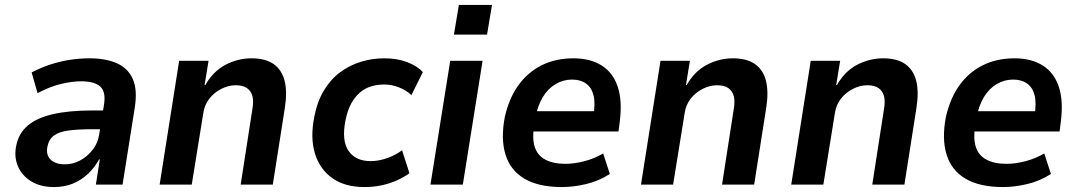

<svg xmlns="http://www.w3.org/2000/svg" viewBox="-20 -747 4363 777"><path d="M198 10Q144 10 106.5 -13Q69 -36 52.5 -74.5Q36 -113 46 -159Q56 -208 92.5 -239Q129 -270 194 -285Q259 -300 355 -300H415L405 -224H353Q297 -224 258.5 -219Q220 -214 199 -199Q178 -184 172 -154Q165 -121 184.5 -101.5Q204 -82 243 -82Q275 -82 304 -97.5Q333 -113 355 -141Q377 -169 382 -207L401 -324Q409 -376 385.5 -397Q362 -418 308 -418Q272 -418 227.5 -407.5Q183 -397 132 -370L108 -454Q147 -474 185.5 -486.5Q224 -499 263.5 -505Q303 -511 342 -511Q408 -511 453 -491Q498 -471 517.5 -427Q537 -383 525 -309L476 0H368L384 -102H381Q363 -69 336 -43.5Q309 -18 275 -4Q241 10 198 10Z M626 0 705 -501H824L808 -403H811Q843 -459 893 -485Q943 -511 998 -511Q1054 -511 1087 -488Q1120 -465 1131.5 -421Q1143 -377 1133 -312L1084 0H954L1001 -303Q1007 -337 1001.5 -358Q996 -379 979.5 -390.5Q963 -402 934 -402Q904 -402 875 -387Q846 -372 827 -347.5Q808 -323 803 -291L756 0Z M1455 10Q1376 10 1325 -26Q1274 -62 1254.5 -126Q1235 -190 1252 -275Q1264 -337 1291.5 -382Q1319 -427 1357 -455Q1395 -483 1440.5 -497Q1486 -511 1536 -511Q1587 -511 1628 -495.5Q1669 -480 1691 -455L1645 -362Q1624 -382 1594.5 -393.5Q1565 -405 1535 -405Q1507 -405 1482 -397.5Q1457 -390 1436.5 -372.5Q1416 -355 1401 -327.5Q1386 -300 1378 -259Q1362 -178 1390.5 -136.5Q1419 -95 1480 -95Q1512 -95 1546.5 -107Q1581 -119 1607 -139L1637 -46Q1615 -30 1586 -17Q1557 -4 1524 3Q1491 10 1455 10Z M1817 -607 1837 -727H1971L1951 -607ZM1722 0 1802 -501H1933L1853 0Z M2255 10Q2159 10 2102 -24Q2045 -58 2025.5 -122Q2006 -186 2023 -274Q2040 -349 2077.5 -401.5Q2115 -454 2171.5 -482.5Q2228 -511 2301 -511Q2368 -511 2414 -482.5Q2460 -454 2479.5 -397Q2499 -340 2488 -254L2483 -215H2118L2131 -297H2400L2381 -275Q2390 -329 2382 -361Q2374 -393 2351.5 -409Q2329 -425 2295 -425Q2260 -425 2229 -407Q2198 -389 2177 -354.5Q2156 -320 2146 -268L2142 -244Q2133 -189 2143.5 -154Q2154 -119 2186 -101.5Q2218 -84 2268 -84Q2304 -84 2344.5 -94.5Q2385 -105 2421 -126L2448 -43Q2403 -14 2351.5 -2Q2300 10 2255 10Z M2574 0 2653 -501H2772L2756 -403H2759Q2791 -459 2841 -485Q2891 -511 2946 -511Q3002 -511 3035 -488Q3068 -465 3079.5 -421Q3091 -377 3081 -312L3032 0H2902L2949 -303Q2955 -337 2949.5 -358Q2944 -379 2927.5 -390.5Q2911 -402 2882 -402Q2852 -402 2823 -387Q2794 -372 2775 -347.5Q2756 -323 2751 -291L2704 0Z M3182 0 3261 -501H3380L3364 -403H3367Q3399 -459 3449 -485Q3499 -511 3554 -511Q3610 -511 3643 -488Q3676 -465 3687.5 -421Q3699 -377 3689 -312L3640 0H3510L3557 -303Q3563 -337 3557.5 -358Q3552 -379 3535.5 -390.5Q3519 -402 3490 -402Q3460 -402 3431 -387Q3402 -372 3383 -347.5Q3364 -323 3359 -291L3312 0Z M4040 10Q3944 10 3887 -24Q3830 -58 3810.5 -122Q3791 -186 3808 -274Q3825 -349 3862.5 -401.5Q3900 -454 3956.5 -482.5Q4013 -511 4086 -511Q4153 -511 4199 -482.5Q4245 -454 4264.5 -397Q4284 -340 4273 -254L4268 -215H3903L3916 -297H4185L4166 -275Q4175 -329 4167 -361Q4159 -393 4136.5 -409Q4114 -425 4080 -425Q4045 -425 4014 -407Q3983 -389 3962 -354.5Q3941 -320 3931 -268L3927 -244Q3918 -189 3928.5 -154Q3939 -119 3971 -101.5Q4003 -84 4053 -84Q4089 -84 4129.5 -94.5Q4170 -105 4206 -126L4233 -43Q4188 -14 4136.5 -2Q4085 10 4040 10Z"/></svg>

Font: Nunito Sans 7pt SemiCondensed
Style: Bold Italic
Weight: 700
Width: 4
Italic angle: -9°
Designer: Vernon Adams
Foundry: Vernon Adams
Version: Version 3.101;gftools[0.9.27]